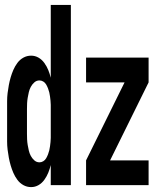

<svg xmlns="http://www.w3.org/2000/svg" viewBox="-20 -755 640 783"><path d="M107 8Q90 8 75.5 0Q61 -8 51 -21.5Q41 -35 34.5 -50Q28 -65 23.5 -80.5Q19 -96 16 -112Q13 -128 11 -144.5Q9 -161 9 -177.5Q9 -194 9 -210V-310Q9 -326 9 -342.5Q9 -359 11 -375.5Q13 -392 16 -408Q19 -424 23.5 -439.5Q28 -455 34.5 -470Q41 -485 51 -498.5Q61 -512 75.5 -520Q90 -528 107 -528Q123 -528 137 -520Q151 -512 161 -498Q171 -484 177 -469Q183 -454 187 -438V-735H269V0H187V-82Q183 -66 177 -51Q171 -36 161 -22Q151 -8 137 0Q123 8 107 8ZM331 0V-101L488 -419H331V-520H586V-419L429 -101H586V0ZM141 -93Q141 -93 141 -93Q141 -93 141 -93Q149 -93 156.5 -97.5Q164 -102 168.5 -110Q173 -118 176 -126Q179 -134 181 -142Q183 -150 184 -158.5Q185 -167 186 -175.5Q187 -184 187 -192.5Q187 -201 187 -210V-310Q187 -319 187 -327.5Q187 -336 186 -344.5Q185 -353 184 -361.5Q183 -370 181 -378Q179 -386 176 -394Q173 -402 168.5 -410Q164 -418 156.5 -422.5Q149 -427 141 -427Q129 -427 120 -419Q111 -411 105.5 -400.5Q100 -390 97.5 -379Q95 -368 93 -356.5Q91 -345 90.5 -333.5Q90 -322 90 -310V-210Q90 -198 90.5 -186.5Q91 -175 93 -163.5Q95 -152 97.5 -141Q100 -130 105.5 -119.5Q111 -109 120 -101Q129 -93 141 -93Z"/></svg>

Font: Iosevka Custom Extended
Style: Bold
Weight: 700
Width: 7
Monospace: yes
Designer: Belleve Invis
Foundry: Belleve Invis
Version: Version 11.2.4; ttfautohint (v1.8.4)